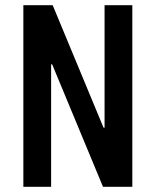

<svg xmlns="http://www.w3.org/2000/svg" viewBox="-20 -720 600 740"><path d="M70 0V-700H183L379 -228H383V-700H490V0H377L181 -472H177V0Z"/></svg>

Font: Cuprum SemiBold
Style: Regular
Weight: 600
Designer: Jovanny Lemonad
Foundry: Jovanny Lemonad
Version: Version 3.000